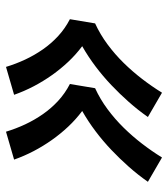

<svg xmlns="http://www.w3.org/2000/svg" viewBox="20 -665 560 640"><g transform="rotate(90 300.0 -345.0)"><path d="M419 -85Q409 -118 394.5 -149Q380 -180 360.5 -208Q341 -236 316 -259Q291 -282 260 -298L274 -382Q311 -399 344 -423.5Q377 -448 405.5 -477Q434 -506 459 -538.5Q484 -571 505 -605L586 -558Q563 -525 536 -494.5Q509 -464 479.5 -436Q450 -408 417.5 -383.5Q385 -359 350 -339Q378 -318 402 -292.5Q426 -267 446.5 -238Q467 -209 483.5 -177.5Q500 -146 512 -112ZM203 -85Q193 -118 178.5 -149Q164 -180 144.5 -208Q125 -236 100 -259Q75 -282 44 -298L58 -382Q95 -399 128 -423.5Q161 -448 189.5 -477Q218 -506 243 -538.5Q268 -571 289 -605L370 -558Q347 -525 320 -494.5Q293 -464 263.5 -436Q234 -408 201.5 -383.5Q169 -359 134 -339Q162 -318 186 -292.5Q210 -267 230.5 -238Q251 -209 267.5 -177.5Q284 -146 296 -112Z"/></g></svg>

Font: Iosevka SS04 SmBd Ex Obl
Style: Regular
Weight: 600
Width: 7
Italic angle: -9°
Monospace: yes
Designer: Belleve Invis
Foundry: Belleve Invis
Version: Version 19.0.0; ttfautohint (v1.8.4)